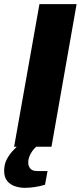

<svg xmlns="http://www.w3.org/2000/svg" viewBox="-40 -707 389 925"><path d="M28 0 150 -687H329L208 0ZM80 198Q55 198 31.5 190Q8 182 -6 164Q-20 146 -20 116Q-20 86 -8.5 63Q3 40 20 21.5Q37 3 53 -12H146L145 -8Q124 6 110 29.5Q96 53 96 76Q96 93 106 105Q116 117 138 117H189L177 183Q155 190 128.5 194Q102 198 80 198Z"/></svg>

Font: Archivo SemiBold ExtraBold
Style: Italic
Weight: 800
Italic angle: -10°
Version: Version 2.001